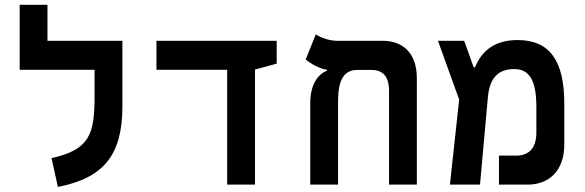

<svg xmlns="http://www.w3.org/2000/svg" viewBox="-20 -752 2384 782"><path d="M478.5 -585.9H173.3V-732.4H60.1V-467.8H365.2V-360.8C365.2 -204.6 345.2 -142.6 189.9 -107.9L215.8 9.3C406.2 -27.3 478.5 -125.5 478.5 -318.4Z M905.3 0H1018.6V-468.8L1106.9 -492.7V-585.9H617.2V-467.8H905.3Z M1677.7 -434.6C1677.7 -530.3 1625.5 -585.9 1538.6 -585.9H1351.6C1317.4 -585.9 1280.8 -602.1 1266.1 -611.8L1225.1 -509.8C1244.1 -493.7 1279.8 -472.2 1312 -467.8V-463.9C1273.4 -449.7 1245.1 -406.2 1243.7 -338.4V0H1356.9V-329.1C1356.9 -382.3 1358.9 -467.3 1434.6 -467.3H1491.7C1540.5 -467.3 1564.5 -439.9 1564.5 -381.3V0H1677.7Z M1812.5 0H1935.1L1967.3 -357.9C1974.6 -436 2010.7 -470.7 2074.7 -470.7C2140.6 -470.7 2164.6 -416.5 2164.6 -315.4V-212.4C2164.6 -145.5 2131.3 -118.2 2082.5 -118.2H2012.2V0H2128.4C2217.3 0 2278.3 -57.6 2278.3 -163.1V-330.1C2278.3 -508.3 2216.3 -588.9 2087.9 -588.9C1976.6 -588.9 1934.6 -525.9 1914.6 -478H1909.2L1870.6 -585.9H1763.7L1850.1 -346.7Z"/></svg>

Font: Cascadia Code NF SemiBold
Style: Regular
Weight: 600
Monospace: yes
Designer: Aaron Bell
Foundry: Saja Typeworks
Version: Version 2404.023